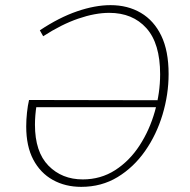

<svg xmlns="http://www.w3.org/2000/svg" viewBox="-20 -720 741 747"><path d="M296 7Q234 7 185.5 -20Q137 -47 109.5 -99Q82 -151 82 -228Q82 -254 85 -282Q88 -310 93 -331L609 -330L605 -303H110L122 -309Q119 -290 117.5 -271Q116 -252 116 -235Q116 -129 168.5 -75.5Q221 -22 302 -22Q372 -22 428 -58Q484 -94 523 -154Q562 -214 582.5 -286.5Q603 -359 603 -431Q603 -551 549.5 -610.5Q496 -670 405 -670Q350 -670 284.5 -647.5Q219 -625 148 -579L135 -602Q210 -652 280 -676Q350 -700 410 -700Q477 -700 528 -670Q579 -640 607.5 -581Q636 -522 636 -432Q636 -353 612.5 -274.5Q589 -196 544.5 -132.5Q500 -69 437.5 -31Q375 7 296 7Z"/></svg>

Font: Bitter Thin ExtraLight
Style: Italic
Weight: 250
Italic angle: -9°
Version: Version 2.002